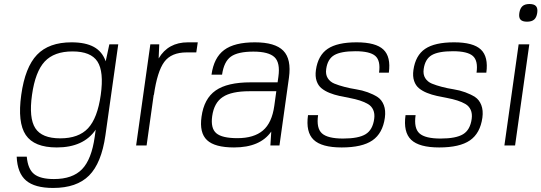

<svg xmlns="http://www.w3.org/2000/svg" viewBox="-20 -719 2676 949"><path d="M453.1 -78.1Q393.1 9.8 260.7 9.8Q148.9 9.8 107.4 -51.8Q65.9 -113.3 85 -250Q104 -386.7 162.8 -448.2Q221.7 -509.8 333.5 -509.8Q402.3 -509.8 443.8 -487.1Q485.4 -464.4 502.4 -416L520.5 -500H564.5L501 -49.8Q481.4 87.4 420.2 148.7Q358.9 210 242.7 210Q151.9 210 108.9 173.3Q65.9 136.7 62.5 55.2H112.3Q117.7 116.7 148.7 141.4Q179.7 166 246.6 166Q338.4 166 385.5 117.4Q432.6 68.8 448.2 -43ZM138.2 -250Q122.1 -135.7 154.5 -85.4Q187 -35.2 277.8 -35.2Q368.7 -35.2 415.3 -85.2Q461.9 -135.3 478 -250Q494.1 -364.7 461.7 -414.8Q429.2 -464.8 338.4 -464.8Q247.6 -464.8 200.9 -414.8Q154.3 -364.7 138.2 -250Z M740.7 -250H739.7L704.6 0H652.8L723.1 -500H767.1L764.2 -430.2Q811 -509.8 909.2 -509.8H957.5L950.2 -460H902.3Q826.7 -460 792 -413.1Q757.3 -366.2 740.7 -250Z M1320.8 -68.8Q1266.1 9.8 1136.7 9.8Q1041.5 9.8 1003.2 -26.4Q964.8 -62.5 976.1 -142.1Q988.3 -231.4 1045.9 -271.7Q1103.5 -312 1218.3 -312H1352.1L1356 -339.8Q1365.7 -409.2 1336.7 -436.5Q1307.6 -463.9 1232.4 -463.9Q1155.8 -463.9 1121.3 -439.2Q1086.9 -414.6 1077.6 -350.1H1025.4Q1037.1 -434.1 1087.9 -471.9Q1138.7 -509.8 1239.7 -509.8Q1339.8 -509.8 1380.4 -468.3Q1420.9 -426.8 1408.2 -335L1361.3 0H1316.4ZM1345.7 -268.1H1212.9Q1124.5 -268.1 1081.3 -239.7Q1038.1 -211.4 1028.8 -145Q1020.5 -85 1049.1 -60.5Q1077.6 -36.1 1153.3 -36.1Q1234.9 -36.1 1279.5 -74Q1324.2 -111.8 1335.9 -196.8Z M1592.3 -377.9Q1588.4 -351.1 1599.9 -332.8Q1611.3 -314.5 1632.8 -305.7Q1654.3 -296.9 1682.4 -289.6Q1710.4 -282.2 1740.2 -277.6Q1770 -272.9 1797.6 -262.9Q1825.2 -252.9 1845.9 -239.5Q1866.7 -226.1 1877 -199.7Q1887.2 -173.3 1882.3 -137.2Q1871.6 -60.1 1820.8 -25.1Q1770 9.8 1668.9 9.8Q1569.8 9.8 1530.3 -28.1Q1490.7 -65.9 1502.4 -149.9H1552.2Q1543 -85.4 1571.3 -59.8Q1599.6 -34.2 1675.8 -34.2Q1752 -34.2 1787.1 -55.7Q1822.3 -77.1 1829.6 -131.8Q1833 -157.2 1824.7 -175.8Q1816.4 -194.3 1799.1 -204.6Q1781.7 -214.8 1758.8 -222.2Q1735.8 -229.5 1709.7 -234.4Q1683.6 -239.3 1657.7 -244.9Q1631.8 -250.5 1608.9 -259.8Q1585.9 -269 1569.3 -282.5Q1552.7 -295.9 1544.9 -318.8Q1537.1 -341.8 1541.5 -373Q1551.8 -445.3 1599.4 -477.5Q1647 -509.8 1742.7 -509.8Q1837.4 -509.8 1875 -474.1Q1912.6 -438.5 1901.9 -359.9H1853.5Q1861.8 -418.9 1835.2 -442.4Q1808.6 -465.8 1736.8 -465.8Q1665 -465.8 1632.1 -446.5Q1599.1 -427.2 1592.3 -377.9Z M2074.2 -377.9Q2070.3 -351.1 2081.8 -332.8Q2093.3 -314.5 2114.7 -305.7Q2136.2 -296.9 2164.3 -289.6Q2192.4 -282.2 2222.2 -277.6Q2252 -272.9 2279.5 -262.9Q2307.1 -252.9 2327.9 -239.5Q2348.6 -226.1 2358.9 -199.7Q2369.1 -173.3 2364.3 -137.2Q2353.5 -60.1 2302.7 -25.1Q2252 9.8 2150.9 9.8Q2051.8 9.8 2012.2 -28.1Q1972.7 -65.9 1984.4 -149.9H2034.2Q2024.9 -85.4 2053.2 -59.8Q2081.5 -34.2 2157.7 -34.2Q2233.9 -34.2 2269 -55.7Q2304.2 -77.1 2311.5 -131.8Q2314.9 -157.2 2306.6 -175.8Q2298.3 -194.3 2281 -204.6Q2263.7 -214.8 2240.7 -222.2Q2217.8 -229.5 2191.7 -234.4Q2165.5 -239.3 2139.6 -244.9Q2113.8 -250.5 2090.8 -259.8Q2067.9 -269 2051.3 -282.5Q2034.7 -295.9 2026.9 -318.8Q2019 -341.8 2023.4 -373Q2033.7 -445.3 2081.3 -477.5Q2128.9 -509.8 2224.6 -509.8Q2319.3 -509.8 2356.9 -474.1Q2394.5 -438.5 2383.8 -359.9H2335.4Q2343.8 -418.9 2317.1 -442.4Q2290.5 -465.8 2218.8 -465.8Q2147 -465.8 2114 -446.5Q2081.1 -427.2 2074.2 -377.9Z M2525.9 0H2473.1L2543.5 -500H2596.2ZM2635.3 -654.8Q2631.8 -632.3 2619.9 -622.1Q2607.9 -611.8 2585 -611.8Q2562 -611.8 2552.7 -622.1Q2543.5 -632.3 2546.9 -654.8Q2550.3 -677.7 2562.3 -688.5Q2574.2 -699.2 2597.2 -699.2Q2620.1 -699.2 2629.4 -688.5Q2638.7 -677.7 2635.3 -654.8Z"/></svg>

Font: Fivo Sans Light
Style: Regular
Weight: 300
Designer: Alexander Slobzheninov
Foundry: Alexander Slobzheninov
Version: 1.0